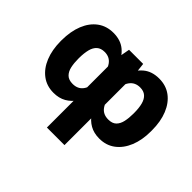

<svg xmlns="http://www.w3.org/2000/svg" viewBox="-155 -811 1272 1272"><g transform="rotate(45 481.5 -175.0)"><path d="M398.9 203.1V-434.1L419.4 -545.9H551.8L563.5 -444.3V203.1ZM58.6 -265.6V-275.4Q59.1 -358.9 84.2 -421.1Q109.4 -483.4 156.2 -518.1Q203.1 -552.7 267.6 -552.7Q335.9 -552.7 379.4 -515.9Q422.9 -479 446.8 -415.3Q470.7 -351.6 480.5 -271.5V-262.7Q473.1 -206.1 457.8 -156.7Q442.4 -107.4 417.2 -70.1Q392.1 -32.7 355 -11.5Q317.9 9.8 266.6 9.8Q202.6 9.8 156 -25.4Q109.4 -60.5 84.2 -122.6Q59.1 -184.6 58.6 -265.6ZM223.6 -275.4V-265.6Q223.6 -226.1 230.7 -193.4Q237.8 -160.6 257.6 -141.1Q277.3 -121.6 314.9 -121.6Q363.3 -121.6 388.2 -155.8Q413.1 -189.9 416.5 -251V-284.2Q414.1 -350.1 388.7 -386Q363.3 -421.9 315.4 -421.9Q281.2 -421.9 261 -403.8Q240.7 -385.7 232.4 -352.8Q224.1 -319.8 223.6 -275.4ZM904.3 -275.4V-265.6Q904.3 -184.6 878.9 -122.6Q853.5 -60.5 806.9 -25.4Q760.3 9.8 695.8 9.8Q644.5 9.8 607.4 -11.5Q570.3 -32.7 545.4 -70.1Q520.5 -107.4 505.1 -156.7Q489.7 -206.1 481.9 -262.7V-271.5Q492.7 -351.6 516.6 -415.3Q540.5 -479 584 -515.9Q627.4 -552.7 695.8 -552.7Q760.3 -552.7 806.9 -518.1Q853.5 -483.4 878.9 -421.1Q904.3 -358.9 904.3 -275.4ZM739.3 -265.6V-275.4Q739.3 -319.8 730.7 -352.8Q722.2 -385.7 702.1 -403.8Q682.1 -421.9 647.9 -421.9Q600.1 -421.9 574.2 -386Q548.3 -350.1 545.9 -284.2V-251Q549.8 -189.9 575 -155.8Q600.1 -121.6 648.4 -121.6Q686 -121.6 705.6 -141.1Q725.1 -160.6 732.2 -193.4Q739.3 -226.1 739.3 -265.6Z"/></g></svg>

Font: Inter 17pt ExtraBold
Style: Regular
Weight: 800
Version: Version 4.001;git-66647c0bb